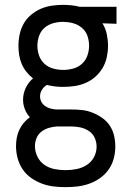

<svg xmlns="http://www.w3.org/2000/svg" viewBox="-20 -548 540 791"><path d="M250 223Q225 223 200 220Q175 217 151.5 208Q128 199 107.5 184.5Q87 170 73 149Q59 128 52.5 103.5Q46 79 46 54Q46 37 49 20Q52 3 59.5 -13Q67 -29 78 -42Q89 -55 103 -65Q90 -79 82.5 -98Q75 -117 75 -137Q75 -162 86 -185.5Q97 -209 116 -225Q101 -237 89 -252Q77 -267 69.5 -284.5Q62 -302 59 -321Q56 -340 56 -359Q56 -383 61 -406.5Q66 -430 77.5 -450.5Q89 -471 107.5 -486.5Q126 -502 147.5 -511.5Q169 -521 193 -524.5Q217 -528 240 -528Q255 -528 270.5 -526.5Q286 -525 300 -522L308 -520H460V-450L402 -452Q415 -431 420 -407Q425 -383 425 -359Q425 -336 420 -312.5Q415 -289 403 -268.5Q391 -248 373 -232Q355 -216 333 -206.5Q311 -197 287.5 -193.5Q264 -190 240 -190Q223 -190 206.5 -192Q190 -194 173 -198Q161 -191 153 -178.5Q145 -166 145 -151Q145 -139 150.5 -128.5Q156 -118 166 -111Q176 -104 187.5 -101Q199 -98 211 -97H274Q297 -97 319 -94.5Q341 -92 362 -83.5Q383 -75 401.5 -62Q420 -49 432.5 -30Q445 -11 450 11Q455 33 455 56Q455 81 448.5 105.5Q442 130 427.5 150.5Q413 171 392.5 185.5Q372 200 348.5 208.5Q325 217 300 220Q275 223 250 223ZM240 -260Q261 -260 281.5 -265.5Q302 -271 317.5 -285Q333 -299 340 -319Q347 -339 347 -359Q347 -378 341.5 -396.5Q336 -415 322.5 -428.5Q309 -442 291 -449Q273 -456 254 -457L240 -458Q220 -458 199.5 -452.5Q179 -447 163.5 -433.5Q148 -420 141 -400Q134 -380 134 -359Q134 -339 141 -319Q148 -299 163.5 -285Q179 -271 199.5 -265.5Q220 -260 240 -260ZM250 153Q273 153 295.5 148.5Q318 144 337 132Q356 120 367 99.5Q378 79 378 56Q378 37 370 19.5Q362 2 346 -8.5Q330 -19 311.5 -23Q293 -27 274 -27H215Q198 -26 181 -21Q164 -16 150.5 -5.5Q137 5 130.5 21Q124 37 124 54Q124 77 134.5 98Q145 119 163.5 131.5Q182 144 204.5 148.5Q227 153 250 153Z"/></svg>

Font: Iosevka Algr
Style: Regular
Weight: 400
Monospace: yes
Designer: Belleve Invis
Foundry: Belleve Invis
Version: Version 26.0.2; ttfautohint (v1.8.3)